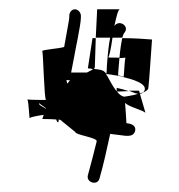

<svg xmlns="http://www.w3.org/2000/svg" viewBox="-20 -472 384 413"><path d="M38 -258C38 -258 39 -259 39 -258ZM39 -258C42 -252 43 -214 44 -218C45 -220 60 -223 74 -225L71 -216C71 -216 89 -216 101 -215C103 -207 107 -207 106 -215C107 -215 109 -214 110 -214L142 -188C141 -182 190 -176 188 -168C184 -151 173 -109 169 -95C165 -79 190 -72 194 -88C202 -115 211 -156 217 -184C223 -183 235 -182 249 -180C261 -179 269 -181 271 -192C272 -202 263 -206 252 -207C251 -222 250 -242 249 -251C256 -242 289 -235 293 -229L281 -270C284 -270 286 -272 288 -274C286 -273 284 -272 281 -271L279 -277H257C263 -275 270 -271 277 -270C263 -266 247 -264 247 -264C230 -267 216 -301 208 -313C222 -311 244 -308 245 -306C245 -306 246 -306 246 -307L234 -310C234 -313 235 -325 237 -348C225 -348 210 -348 213 -349C215 -350 219 -369 222 -391H243C245 -397 246 -400 248 -402C259 -416 236 -431 226 -416C230 -435 234 -452 238 -452H189L186 -391H203H217C214 -377 212 -358 210 -332C210 -322 209 -316 209 -314H208C202 -323 193 -322 181 -324C178 -321 172 -319 167 -316H153H133C135 -326 137 -336 139 -347C141 -360 154 -419 154 -434V-438C154 -445 148 -452 141 -452C134 -452 129 -445 129 -438V-434C129 -431 125 -410 118 -371C111 -368 69 -365 71 -362C73 -359 75 -258 79 -257C79 -257 45 -257 39 -258ZM64 -250 79 -239V-238C71 -243 63 -246 64 -250ZM112 -214C113 -214 112 -213 112 -213C112 -213 112 -213 112 -213ZM123 -300C126 -300 128 -299 131 -299C125 -295 125 -286 123 -300ZM169 -325C173 -325 177 -324 181 -323C183 -325 184 -326 184 -328L186 -390H179ZM198 -314C197 -314 196 -313 196 -314C196 -314 197 -314 198 -314ZM231 -275C240 -275 249 -276 257 -276C248 -279 240 -281 231 -283ZM237 -347C243 -347 248 -348 250 -348C248 -344 247 -313 246 -306C258 -303 305 -292 288 -273C294 -276 298 -278 299 -282C301 -295 305 -363 307 -387C295 -388 267 -390 243 -390C241 -381 238 -363 237 -347ZM253 -190ZM293 -226V-228Z"/></svg>

Font: FailCity
Style: Regular
Weight: 400
Version: Version 1